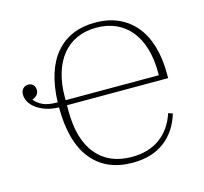

<svg xmlns="http://www.w3.org/2000/svg" viewBox="-104 -826 1013 955"><g transform="rotate(-15 402.5 -349.0)"><path d="M464 -710Q531 -710 583 -686.5Q635 -663 671 -619.5Q707 -576 725.5 -513Q744 -450 744 -372V-349H223V-320Q223 -173 287.5 -95Q352 -17 470 -17Q556 -17 614.5 -59.5Q673 -102 699 -181L721 -173Q695 -86 630.5 -37Q566 12 466 12Q330 12 256 -79.5Q182 -171 182 -348V-349Q144 -350 115 -360Q86 -370 66 -385Q46 -400 35.5 -418.5Q25 -437 25 -457Q25 -475 35.5 -486.5Q46 -498 63 -498Q79 -498 88.5 -487.5Q98 -477 98 -461Q98 -447 89 -436.5Q80 -426 65 -421V-419Q82 -399 107.5 -387Q133 -375 180 -375H182Q188 -540 261.5 -625Q335 -710 464 -710ZM463 -684Q407 -684 362.5 -664Q318 -644 287 -606Q256 -568 239.5 -513Q223 -458 223 -389V-375H703V-389Q703 -458 686.5 -513Q670 -568 639 -606Q608 -644 563.5 -664Q519 -684 463 -684Z"/></g></svg>

Font: IBM Plex Serif ExtLt
Style: Regular
Weight: 200
Designer: Mike Abbink, Paul van der Laan, Pieter van Rosmalen
Foundry: Bold Monday
Version: Version 3.001